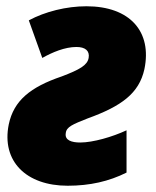

<svg xmlns="http://www.w3.org/2000/svg" viewBox="-20 -583 497 613"><path d="M196 10C267 10 328 -4 384 -32V-167C339 -146 277 -128 236 -128C209 -128 186 -135 190 -158C192 -178 212 -186 260 -205C368 -244 424 -285 441 -362C466 -482 395 -563 256 -563C192 -563 124 -546 72 -518L115 -398C147 -416 187 -433 224 -433C252 -433 267 -421 263 -398C259 -375 235 -361 177 -339C77 -305 24 -262 8 -186C-16 -68 64 10 196 10Z"/></svg>

Font: Noto Sans SemiCondensed Black
Style: Italic
Weight: 900
Width: 4
Italic angle: -12°
Designer: Monotype Design Team
Foundry: Monotype Imaging Inc.
Version: Version 2.013